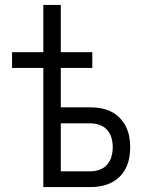

<svg xmlns="http://www.w3.org/2000/svg" viewBox="-20 -760 590 780"><path d="M156 0V-484H29V-548H156V-740H227V-548H355V-484H227V-324H347Q369 -324 390.5 -320Q412 -316 431.5 -306.5Q451 -297 466.5 -281Q482 -265 491.5 -246Q501 -227 505 -205Q509 -183 509 -162Q509 -140 505 -118.5Q501 -97 491.5 -77.5Q482 -58 466.5 -42.5Q451 -27 431.5 -17.5Q412 -8 390.5 -4Q369 0 347 0ZM227 -64H347Q366 -64 384.5 -70.5Q403 -77 415.5 -91.5Q428 -106 433 -124.5Q438 -143 438 -162Q438 -181 433 -199.5Q428 -218 415.5 -232Q403 -246 384.5 -252.5Q366 -259 347 -259H227Z"/></svg>

Font: Lode Term
Style: Regular
Weight: 400
Monospace: yes
Designer: Belleve Invis
Foundry: Belleve Invis
Version: Version 29.2.0